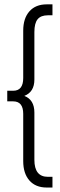

<svg xmlns="http://www.w3.org/2000/svg" viewBox="-20 -710 269 860"><path d="M215 -641.5H194.5Q163 -641.5 148.5 -623.8Q134 -606 134 -566.5V-353.5Q134 -298 89 -280.5Q134 -263 134 -206V6Q134 82 194.5 82H215V130H189.5Q139.5 130 111.8 98.5Q84 67 84 11.5V-200Q84 -256 39 -256H12.5V-303.5H39Q84 -303.5 84 -360.5V-572.5Q84 -628 111.8 -659.2Q139.5 -690.5 189.5 -690.5H215Z"/></svg>

Font: Overused Grotesk Light
Style: Regular
Weight: 300
Version: Version 0.004